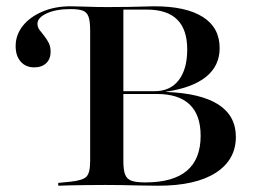

<svg xmlns="http://www.w3.org/2000/svg" viewBox="-20 -591 813 611"><path d="M312.1 -2.4Q282.3 -2.4 255.2 -2Q228.2 -1.6 205.6 -1.2Q183.1 -0.8 165.3 0V-8.9L204.8 -12.9Q243.5 -16.9 255.2 -29Q266.9 -41.1 266.9 -78.2V-492.7Q266.9 -523.4 261.7 -537.9Q256.5 -552.4 243.1 -557.3Q229.8 -562.1 204 -562.1Q158.1 -562.1 128.6 -548.4Q99.2 -534.7 99.2 -515.3Q99.2 -504.8 105.6 -496Q112.1 -487.1 120.2 -477.4Q128.2 -467.7 134.7 -455.2Q141.1 -442.7 141.1 -426.6Q141.1 -403.2 127 -389.9Q112.9 -376.6 88.7 -376.6Q62.1 -376.6 46 -394.8Q29.8 -412.9 29.8 -444.4Q29.8 -479.8 52.4 -508.5Q75 -537.1 114.9 -554Q154.8 -571 204 -571Q223.4 -571 254 -569.8Q284.7 -568.5 321 -568.5H319.4Q358.1 -568.5 387.9 -569Q417.7 -569.4 438.7 -570.2Q459.7 -571 471 -571Q571.8 -571 625.4 -537.1Q679 -503.2 679 -437.9Q679 -381.5 635.5 -346.4Q591.9 -311.3 508.1 -299.2V-298.4Q618.5 -294.4 674.6 -258.5Q730.6 -222.6 730.6 -155.6Q730.6 -82.3 666.5 -41.1Q602.4 0 483.9 0Q450.8 0 421.8 -0.8Q392.7 -1.6 367.3 -2Q341.9 -2.4 317.7 -2.4ZM442.7 -10.5Q530.6 -10.5 574.6 -47.6Q618.5 -84.7 618.5 -158.9Q618.5 -225 583.5 -258.5Q548.4 -291.9 479.8 -291.9H349.2V-300.8H471.8Q521.8 -300.8 548.8 -335.9Q575.8 -371 575.8 -433.9Q575.8 -496.8 544 -528.6Q512.1 -560.5 446.8 -560.5H372.6V-77.4Q372.6 -50 378.2 -35.5Q383.9 -21 398.8 -15.7Q413.7 -10.5 442.7 -10.5Z"/></svg>

Font: Playfair 144pt SemiExpanded SemiBold
Style: Regular
Weight: 600
Width: 6
Designer: Claus Eggers Sørensen
Foundry: Claus Eggers Sørensen
Version: Version 2.203